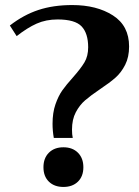

<svg xmlns="http://www.w3.org/2000/svg" viewBox="-20 -730 552 760"><path d="M188 -240Q188 -284 199.5 -317Q211 -350 226.5 -372Q242 -394 269 -424Q300 -459 314.5 -483.5Q329 -508 329 -543Q329 -598 303 -625.5Q277 -653 208 -653Q162 -653 125 -636.5Q88 -620 46 -587L19 -629Q73 -671 132 -690.5Q191 -710 266 -710Q363 -710 427 -669Q491 -628 491 -546Q491 -504 475.5 -473.5Q460 -443 437.5 -423Q415 -403 376 -377Q339 -352 317 -333Q295 -314 280 -285.5Q265 -257 265 -217Q265 -197 268 -184H193Q188 -212 188 -240ZM152 -68Q152 -104 173.5 -125.5Q195 -147 231 -147Q267 -147 288.5 -125.5Q310 -104 310 -68Q310 -32 288.5 -11Q267 10 231 10Q195 10 173.5 -11Q152 -32 152 -68Z"/></svg>

Font: Trirong ExtraBold
Style: Regular
Weight: 800
Designer: Katatrad Team
Foundry: CadsonDemak
Version: Version 1.001